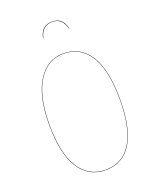

<svg xmlns="http://www.w3.org/2000/svg" viewBox="-161 -975 885 1080"><g transform="rotate(-20 282.0 -435.5)"><path d="M283.2 -879.9Q347.7 -879.9 361.8 -809.1H359.9Q344.2 -877.9 283.2 -877.9Q221.7 -877.9 206.1 -809.1H204.1Q218.3 -879.9 283.2 -879.9ZM282.2 -689.9Q383.3 -689.9 438.7 -602.3Q494.1 -514.6 494.1 -339.8Q494.1 -165.5 440.2 -78.4Q386.2 8.8 282.2 8.8Q181.6 8.8 125.7 -78.6Q69.8 -166 69.8 -337.9Q69.8 -509.3 127.2 -599.6Q184.6 -689.9 282.2 -689.9ZM282.2 -688Q185.1 -688 128.4 -597.9Q71.8 -507.8 71.8 -337.9Q71.8 -167.5 127.2 -80.3Q182.6 6.8 282.2 6.8Q385.3 6.8 438.7 -79.8Q492.2 -166.5 492.2 -339.8Q492.2 -513.2 437.3 -600.6Q382.3 -688 282.2 -688Z"/></g></svg>

Font: Fira Sans Compressed Two
Style: Regular
Weight: 100
Width: 1
Designer: Carrois Corporate & Edenspiekermann AG
Foundry: Carrois Corporate GbR & Edenspiekermann AG
Version: Version 4.203;PS 004.203;hotconv 1.0.88;makeotf.lib2.5.64775